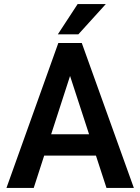

<svg xmlns="http://www.w3.org/2000/svg" viewBox="-20 -922 688 942"><path d="M499 -901.9 364.3 -753.4H263.7L360.8 -901.9ZM502.4 0 450.7 -158.7H196.8L145.5 0H11.7L266.1 -710.9H381.3L636.7 0ZM231 -263.2H417L323.7 -549.3Z"/></svg>

Font: Robert Sans
Style: Bold
Weight: 700
Designer: Christian Robertson (extended by Adam Twardoch)
Foundry: Google
Version: Version 12.135;April 2, 2019;FontCreator 11.5.0.2425 64-bit;